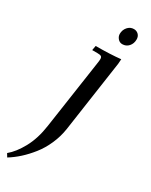

<svg xmlns="http://www.w3.org/2000/svg" viewBox="-295 -663 794 1012"><g transform="rotate(30 102.0 -157.0)"><path d="M-59.1 283.2Q-21 252 11.2 192.9Q43.5 133.8 55.2 51.8L116.2 -363.8Q119.1 -380.9 119.1 -391.1Q119.1 -402.8 112.8 -407Q106.4 -411.1 88.9 -411.1H58.1L63 -439Q151.4 -439 214.8 -445.8L212.9 -418L149.9 16.1Q142.6 65.4 122.1 111.8Q101.6 158.2 73.2 193.8Q44.9 229.5 14.9 256.6Q-15.1 283.7 -46.9 303.2ZM141.1 -558.1Q141.1 -582 156.2 -599.6Q171.4 -617.2 193.8 -617.2Q210 -617.2 221.4 -606.2Q232.9 -595.2 232.9 -576.2Q232.9 -551.3 217.8 -534.2Q202.6 -517.1 179.2 -517.1Q163.1 -517.1 152.1 -529.8Q141.1 -542.5 141.1 -558.1Z"/></g></svg>

Font: Dihjauti
Style: Bold Italic
Weight: 700
Italic angle: -9°
Designer: T. Christopher White
Version: Version 3.0.0